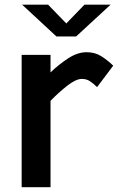

<svg xmlns="http://www.w3.org/2000/svg" viewBox="-20 -778 497 798"><path d="M70 0V-550H190V-477Q223.5 -509.5 262.8 -535.2Q302 -561 340 -561Q374.5 -561 400.8 -544.5Q427 -528 450.5 -505L383.5 -416Q368 -431 353.8 -440.5Q339.5 -450 320 -450Q296 -450 260.5 -422.5Q225 -395 190 -359V0ZM72 -758.5H180L255.5 -680.5L331 -758.5H439.5L296.5 -626.5H214.5Z"/></svg>

Font: Junction SemiBold
Style: Regular
Weight: 600
Designer: Caroline Hadilaksono
Foundry: Caroline Hadilaksono, Tyler Finck, The League of Moveable Type
Version: Version 2.000; ttfautohint (v1.8.3)